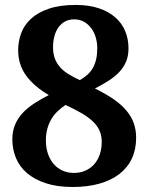

<svg xmlns="http://www.w3.org/2000/svg" viewBox="-20 -744 599 774"><path d="M29.8 -182.1Q29.8 -214.4 40.3 -240.2Q50.8 -266.1 70.3 -287.4Q89.8 -308.6 116.9 -326.4Q144 -344.2 176.8 -360.8Q117.2 -395.5 85.2 -439.5Q53.2 -483.4 53.2 -542Q53.2 -576.7 65.2 -609.6Q77.1 -642.6 104.5 -668Q131.8 -693.4 176.3 -708.7Q220.7 -724.1 285.2 -724.1Q337.9 -724.1 377.7 -710.9Q417.5 -697.8 444.3 -674.3Q471.2 -650.9 484.6 -618.9Q498 -586.9 498 -548.8Q498 -519 488.5 -496.1Q479 -473.1 461.4 -454.3Q443.8 -435.5 418.9 -419.4Q394 -403.3 362.8 -387.2Q407.7 -365.2 439.5 -343Q471.2 -320.8 491 -296.6Q510.7 -272.5 519.8 -245.8Q528.8 -219.2 528.8 -189Q528.8 -141.6 511.5 -104.7Q494.1 -67.9 461.2 -42.5Q428.2 -17.1 380.9 -3.7Q333.5 9.8 272.9 9.8Q210.4 9.8 164.6 -5.4Q118.7 -20.5 88.6 -46.4Q58.6 -72.3 44.2 -107.4Q29.8 -142.6 29.8 -182.1ZM277.8 -46.9Q303.7 -46.9 324.5 -56.2Q345.2 -65.4 359.9 -82Q374.5 -98.6 382.3 -121.6Q390.1 -144.5 390.1 -171.9Q390.1 -196.3 381.8 -216.1Q373.5 -235.8 355.7 -253.2Q337.9 -270.5 310.3 -286.9Q282.7 -303.2 244.1 -320.8Q227.5 -310.1 212.9 -296.1Q198.2 -282.2 187.7 -264.9Q177.2 -247.6 171.1 -226.1Q165 -204.6 165 -178.2Q165 -148.9 173.1 -124.8Q181.2 -100.6 196 -83.3Q210.9 -65.9 231.7 -56.4Q252.4 -46.9 277.8 -46.9ZM372.1 -550.8Q372.1 -572.3 366 -593Q359.9 -613.8 348.1 -629.9Q336.4 -646 319.1 -656Q301.8 -666 278.8 -666Q258.3 -666 242.4 -657.5Q226.6 -648.9 215.8 -634Q205.1 -619.1 199.5 -598.6Q193.8 -578.1 193.8 -554.2Q193.8 -528.3 200.9 -508.8Q208 -489.3 221.7 -473.6Q235.4 -458 255.4 -445.6Q275.4 -433.1 301.8 -420.9Q320.3 -431.6 333.5 -443.8Q346.7 -456.1 355.2 -471.7Q363.8 -487.3 367.9 -506.6Q372.1 -525.9 372.1 -550.8Z"/></svg>

Font: Droids
Style: b
Weight: 700
Foundry: Ascender Corporation
Version: Version 1.00 build 113